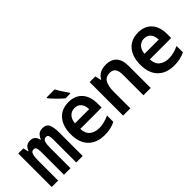

<svg xmlns="http://www.w3.org/2000/svg" viewBox="27 -1477 2198 2198"><g transform="rotate(-45 1126.0 -378.0)"><path d="M31 0V-542H114L128 -480H135Q150 -518 173 -535Q196 -552 231 -552Q272 -552 293 -531Q314 -510 323 -472H327Q343 -510 366.5 -531Q390 -552 432 -552Q491 -552 512 -509Q533 -466 533 -374V0H428V-373Q428 -411 421 -431.5Q414 -452 388 -452Q358 -452 346.5 -422.5Q335 -393 335 -333V0H229V-373Q229 -412 221 -432Q213 -452 188 -452Q157 -452 146 -419.5Q135 -387 135 -329V0Z M884 10Q755 10 683 -63Q611 -136 611 -271Q611 -402 675.5 -477Q740 -552 854 -552Q959 -552 1018.5 -486Q1078 -420 1078 -302V-239H732Q735 -163 779.5 -127Q824 -91 895 -91Q938 -91 978 -102Q1018 -113 1057 -131V-28Q980 10 884 10ZM964 -327Q963 -388 933.5 -421.5Q904 -455 855 -455Q805 -455 772.5 -422Q740 -389 734 -327ZM861 -606Q839 -623 809.5 -651.5Q780 -680 753 -708.5Q726 -737 713 -756V-766H845Q857 -744 873.5 -716Q890 -688 908 -662Q926 -636 939 -618V-606Z M1187 0V-542H1279L1295 -470H1301Q1347 -553 1460 -553Q1542 -553 1588 -504.5Q1634 -456 1634 -357V0H1516V-332Q1516 -396 1493.5 -425.5Q1471 -455 1424 -455Q1360 -455 1332 -407.5Q1304 -360 1304 -271V0Z M2010 10Q1881 10 1809 -63Q1737 -136 1737 -271Q1737 -402 1801.5 -477Q1866 -552 1980 -552Q2085 -552 2144.5 -486Q2204 -420 2204 -302V-239H1858Q1861 -163 1905.5 -127Q1950 -91 2021 -91Q2064 -91 2104 -102Q2144 -113 2183 -131V-28Q2106 10 2010 10ZM2090 -327Q2089 -388 2059.5 -421.5Q2030 -455 1981 -455Q1931 -455 1898.5 -422Q1866 -389 1860 -327Z"/></g></svg>

Font: Noto Sans Mono SemiCondensed SemiBold
Style: Regular
Weight: 600
Width: 4
Designer: Monotype Design Team
Foundry: Monotype Imaging Inc.
Version: Version 2.014; ttfautohint (v1.8.4.7-5d5b)